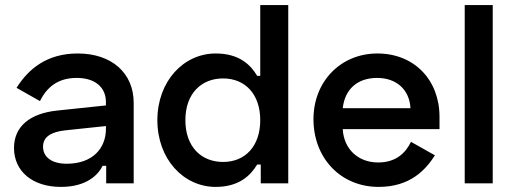

<svg xmlns="http://www.w3.org/2000/svg" viewBox="-20 -720 2020 754"><path d="M45 -375 137 -323C164 -378 208 -414 281 -414C355 -414 396 -376 396 -319V-306L206 -286C97 -275 35 -223 35 -139C35 -47 108 14 219 14C323 14 367 -36 383 -69H397V0H505V-316C505 -433 419 -510 285 -510C165 -510 92 -450 45 -375ZM149 -144C149 -184 183 -202 235 -208L396 -225V-214C396 -138 344 -77 242 -77C182 -77 149 -104 149 -144Z M1112 -700H1002V-422H990C964 -466 919 -510 827 -510C701 -510 598 -401 598 -248C598 -95 701 14 827 14C919 14 964 -31 990 -74H1004V0H1112ZM856 -412C943 -412 1002 -350 1002 -248C1002 -146 943 -84 856 -84C771 -84 708 -143 708 -248C708 -353 771 -412 856 -412Z M1211 -252C1211 -100 1317 14 1467 14C1592 14 1652 -54 1688 -110L1594 -163C1573 -120 1536 -82 1465 -82C1385 -82 1330 -136 1326 -213H1706V-261C1706 -407 1606 -510 1462 -510C1318 -510 1211 -400 1211 -252ZM1326 -295C1334 -369 1383 -414 1461 -414C1537 -414 1588 -368 1592 -295Z M1915 -700H1805V0H1915Z"/></svg>

Font: Space Text SemiBold
Style: Regular
Weight: 600
Designer: Florian Karsten (Space Text), Colophon Foundry (Space Mono)
Foundry: Florian Karsten
Version: Version 1.003;PS 001.003;hotconv 1.0.88;makeotf.lib2.5.64775